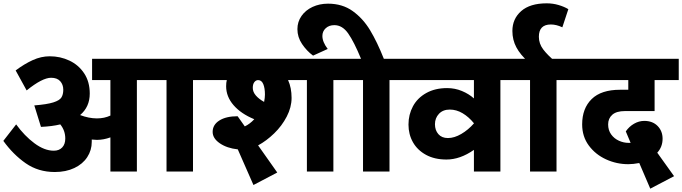

<svg xmlns="http://www.w3.org/2000/svg" viewBox="-20 -1030 4096 1153"><path d="M1228 -549H1139V0H980V-549H802V0H643V-205Q602 -190 562 -190Q551 -190 531 -192V-178Q531 -128 504 -86.5Q477 -45 426.5 -21Q376 3 309 3Q210 3 134.5 -49.5Q59 -102 0 -184L77 -283Q127 -214 187 -169.5Q247 -125 303 -125Q335 -125 353.5 -144.5Q372 -164 372 -198Q372 -246 342 -283Q293 -271 226 -268L186 -397Q262 -403 300 -415Q338 -427 349 -445Q360 -463 360 -491Q360 -522 341.5 -542.5Q323 -563 287 -563Q234 -563 140 -487L74 -607Q126 -646 176.5 -669Q227 -692 279 -692Q342 -692 397 -666Q452 -640 485.5 -589.5Q519 -539 519 -468Q519 -388 461 -339Q514 -319 562 -319Q607 -319 643 -336V-549H533V-677H1228Z M2071 -549H1982V0H1823V-549H1710Q1731 -503 1731 -442Q1731 -386 1702 -330Q1673 -274 1626.5 -229Q1580 -184 1530 -157L1645 6L1502 81L1408 -133Q1343 -140 1300 -169.5Q1257 -199 1257 -238Q1257 -281 1297.5 -306.5Q1338 -332 1407 -332L1450 -271Q1480 -285 1507 -314Q1427 -347 1382.5 -398.5Q1338 -450 1338 -512Q1338 -534 1342 -549H1208V-677H2071ZM1530 -549Q1517 -549 1507.5 -537Q1498 -525 1498 -502Q1498 -478 1516.5 -456.5Q1535 -435 1566 -418Q1571 -443 1571 -462Q1571 -501 1561 -525Q1551 -549 1530 -549Z M2408 -549H2319V0H2160V-549H2051V-677H2148Q2106 -779 2071 -829Q2036 -879 1988 -879Q1956 -879 1936 -860.5Q1916 -842 1916 -814Q1916 -778 1948 -736L1860 -696Q1822 -724 1794 -765.5Q1766 -807 1766 -855Q1766 -899 1790.5 -934Q1815 -969 1857 -988.5Q1899 -1008 1950 -1008Q2036 -1008 2098 -963.5Q2160 -919 2202.5 -848.5Q2245 -778 2285 -677H2408Z M3074 -549H2985V0H2826V-130Q2743 -72 2661 -72Q2590 -72 2538.5 -100Q2487 -128 2460 -175.5Q2433 -223 2433 -282Q2433 -342 2460 -392Q2487 -442 2540 -471.5Q2593 -501 2665 -501Q2712 -501 2754 -483.5Q2796 -466 2826 -439V-549H2388V-677H3074ZM2826 -289V-290Q2795 -328 2758 -350Q2721 -372 2681 -372Q2640 -372 2616 -346.5Q2592 -321 2592 -284Q2592 -248 2612.5 -224.5Q2633 -201 2670 -201Q2708 -201 2750 -225.5Q2792 -250 2826 -289Z M3411 -549H3322V0H3163V-549H3054V-677H3411Z M3057 -844Q3057 -917 3110 -963.5Q3163 -1010 3263 -1010Q3300 -1010 3334 -1000Q3368 -990 3393 -975L3357 -866Q3321 -883 3288 -883Q3216 -883 3216 -809Q3216 -768 3242 -733.5Q3268 -699 3315 -660H3151Q3105 -701 3081 -745.5Q3057 -790 3057 -844Z M3632 -283Q3632 -248 3650 -223Q3668 -198 3696.5 -185Q3725 -172 3755 -172H3767L3738 -241Q3758 -270 3787.5 -287Q3817 -304 3849 -304Q3899 -304 3929 -273.5Q3959 -243 3959 -197Q3959 -148 3927 -113L4028 28L3885 103L3819 -51Q3782 -44 3753 -44Q3683 -44 3619.5 -73Q3556 -102 3516 -156Q3476 -210 3476 -283Q3476 -379 3533 -435Q3590 -491 3704 -491H3753V-549H3391V-677H4056V-549H3911V-363H3733Q3682 -363 3657 -341Q3632 -319 3632 -283Z"/></svg>

Font: Martel Sans Black
Style: Regular
Weight: 900
Designer: Dan Reynolds and Mathieu Réguer
Foundry: Dan Reynolds and Mathieu Réguer
Version: Version 1.002; ttfautohint (v1.1) -l 5 -r 5 -G 72 -x 0 -D la